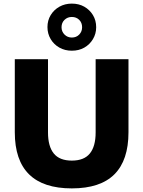

<svg xmlns="http://www.w3.org/2000/svg" viewBox="-20 -1033 791 1064"><path d="M378 11Q220 11 141 -67Q62 -145 62 -300V-705H246V-299Q246 -222 278 -182.5Q310 -143 378 -143Q446 -143 478 -182.5Q510 -222 510 -299V-705H692V-300Q692 -145 614 -67Q536 11 378 11ZM378 -752Q340 -752 309.5 -769Q279 -786 261 -816Q243 -846 243 -883Q243 -920 261 -949.5Q279 -979 309.5 -996Q340 -1013 378 -1013Q417 -1013 447 -996Q477 -979 495 -949.5Q513 -920 513 -882Q513 -846 495 -816Q477 -786 447 -769Q417 -752 378 -752ZM378 -825Q403 -825 419 -841.5Q435 -858 435 -882Q435 -907 419 -923Q403 -939 378 -939Q354 -939 337.5 -923Q321 -907 321 -882Q321 -858 337.5 -841.5Q354 -825 378 -825Z"/></svg>

Font: Mulish ExtraLight Black
Style: Regular
Weight: 900
Version: Version 3.603